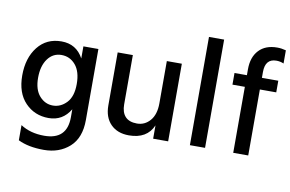

<svg xmlns="http://www.w3.org/2000/svg" viewBox="-89 -879 1868 1235"><g transform="rotate(10 844.5 -261.5)"><path d="M398 -507H496V-43Q496 74 429.5 133.5Q363 193 262 193Q161 193 94 160V61Q158 103 249 103Q398 103 398 -44V-96Q349 -14 257 -14Q165 -14 104 -77.5Q43 -141 43 -255Q43 -369 100 -441.5Q157 -514 254.5 -514Q352 -514 398 -428ZM146 -257.5Q146 -180 182.5 -139Q219 -98 270 -98Q321 -98 359.5 -138.5Q398 -179 398 -260.5Q398 -342 361.5 -385Q325 -428 269.5 -428Q214 -428 180 -381.5Q146 -335 146 -257.5Z M943 -507H1041V0H943V-87Q903 6 785 6Q710 6 666 -38.5Q622 -83 622 -161V-507H721V-185Q721 -133 746.5 -105.5Q772 -78 823 -78Q874 -78 908.5 -118Q943 -158 943 -231Z M1183 0V-707H1282V0Z M1637 -632Q1564 -632 1564 -545V-507H1671V-431H1564V0H1466V-431H1385V-507H1466V-546Q1466 -625 1508.5 -670.5Q1551 -716 1628 -716Q1656 -716 1685 -708V-622Q1662 -632 1637 -632Z"/></g></svg>

Font: Hind Medium
Style: Regular
Weight: 500
Designer: Manushi Parikh, Satya Rajpurohit
Foundry: Indian Type Foundry
Version: Version 1.201;PS 1.0;hotconv 1.0.78;makeotf.lib2.5.61930; tt